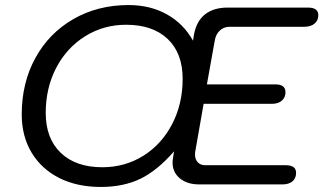

<svg xmlns="http://www.w3.org/2000/svg" viewBox="-20 -730 1283 760"><path d="M66 -277Q66 -402 120 -500.5Q174 -599 270.5 -654.5Q367 -710 489 -710Q574 -710 640 -673.5Q706 -637 744 -569L748 -594Q758 -647 792 -673.5Q826 -700 881 -700H1199Q1240 -700 1240 -670Q1240 -649 1225 -636.5Q1210 -624 1185 -624H889Q866 -624 850 -609Q834 -594 830 -569L799 -396H1070Q1110 -396 1110 -365Q1110 -344 1095.5 -331.5Q1081 -319 1056 -319H786L753 -131Q752 -126 752 -118Q752 -99 763 -87.5Q774 -76 792 -76H1111Q1152 -76 1152 -46Q1152 -24 1137.5 -12Q1123 0 1098 0H769Q721 0 692 -24Q663 -48 663 -87Q663 -94 665 -106L669 -131Q603 -55 536 -22.5Q469 10 379 10Q285 10 214.5 -25.5Q144 -61 105 -126Q66 -191 66 -277ZM703 -418Q703 -519 644 -575.5Q585 -632 479 -632Q390 -632 317 -586.5Q244 -541 202.5 -461.5Q161 -382 161 -283Q161 -182 220.5 -125Q280 -68 385 -68Q475 -68 547.5 -113.5Q620 -159 661.5 -239Q703 -319 703 -418Z"/></svg>

Font: Kodchasan Medium
Style: Italic
Weight: 500
Italic angle: -10°
Version: Version 1.000; ttfautohint (v1.6)